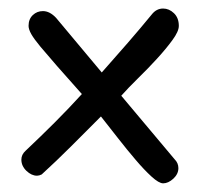

<svg xmlns="http://www.w3.org/2000/svg" viewBox="-20 -382 472 443"><path d="M76.2 20.5Q70.3 23.4 65.4 23.4Q52.7 23.4 41 12.2Q29.3 1 29.3 -13.7Q29.3 -25.4 39.1 -34.2Q73.2 -66.4 106 -99.1Q138.7 -131.8 168.9 -165Q134.8 -203.1 111.3 -230Q87.9 -256.8 73.2 -274.4Q58.6 -292 52.2 -303.2Q45.9 -314.5 45.9 -322.3Q45.9 -337.9 55.7 -347.2Q65.4 -356.4 79.1 -356.4Q94.7 -356.4 109.4 -340.8L214.8 -214.8Q246.1 -250 274.9 -283.2Q303.7 -316.4 330.1 -348.6Q340.8 -362.3 356.4 -362.3Q370.1 -362.3 381.3 -351.6Q392.6 -340.8 392.6 -322.3Q392.6 -309.6 377.9 -289.6Q363.3 -269.5 342.3 -246.6Q321.3 -223.6 298.3 -201.2Q275.4 -178.7 259.8 -161.1L382.8 -14.6Q391.6 -5.9 391.6 5.9Q391.6 19.5 379.9 30.3Q368.2 41 356.4 41Q346.7 41 329.6 25.4Q312.5 9.8 293 -13.2Q273.4 -36.1 252.4 -63Q231.4 -89.8 212.9 -113.3Q177.7 -78.1 143.6 -43.9Q109.4 -9.8 76.2 20.5Z"/></svg>

Font: Gamja Flower
Style: Regular
Weight: 400
Designer: YoonDesign Inc.
Foundry: YoonDesign Inc.
Version: Version 3.00;build 20171102